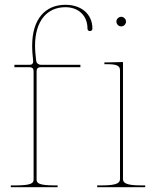

<svg xmlns="http://www.w3.org/2000/svg" viewBox="-20 -780 650 800"><path d="M465 -690C465 -679 474.5 -670 485 -670C496 -670 505 -679.5 505 -690C505 -701 495.5 -710 485 -710C474 -710 465 -700.5 465 -690ZM492.5 -35V-521.5L427.5 -520H415V-512.5H427.5C466 -512.5 480 -506 480 -487.5V-35C480 -20.5 473.5 -7.5 405 -7.5H385V0H585V-7.5H567.5C499 -7.5 492.5 -20.5 492.5 -35ZM40 -500H102C114.5 -500 120 -495 120 -483V-32.5C120 -18 113.5 -7.5 45 -7.5H25V0H220V-7.5H207.5C139 -7.5 132.5 -18 132.5 -32.5V-482.5C132.5 -493.5 137 -500 150.5 -500H315V-510H150.5C144 -510 132 -513.5 130.5 -528.5C128.5 -548 126 -568 126 -589C126 -693.5 176.5 -750 252.5 -750C307.5 -750 344.5 -714.5 344.5 -661C344.5 -655 348 -650.5 354.5 -650.5C361 -650.5 365 -655 365 -661C365 -720.5 320 -760 252.5 -760C168.5 -760 114 -700.5 114 -589.5C114 -568 116 -547.5 118 -527.5C119.5 -512 110.5 -510 102 -510H40Z"/></svg>

Font: Znikomit
Style: Regular
Weight: 100
Designer: gluk
Foundry: gluk
Version: Version 0.55